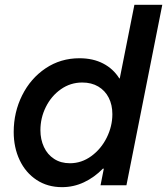

<svg xmlns="http://www.w3.org/2000/svg" viewBox="-20 -772 696 800"><path d="M412.6 -69.3H408.7Q373 -32.7 329.8 -12.5Q286.6 7.8 238.3 7.8Q178.2 7.8 132.6 -22.2Q86.9 -52.2 62 -104.7Q37.1 -157.2 37.1 -222.2Q37.1 -304.2 72.3 -374.8Q107.4 -445.3 169.9 -487.3Q232.4 -529.3 311 -529.3Q367.7 -529.3 409.9 -507.3Q452.1 -485.4 477.1 -445.3H479L540 -752H656.2L506.8 0H398.9ZM448.2 -296.4Q448.2 -335 433.1 -364.7Q418 -394.5 389.6 -411.4Q361.3 -428.2 322.8 -428.2Q273.4 -428.2 233.6 -400.1Q193.8 -372.1 171.1 -326.4Q148.4 -280.8 148.4 -229.5Q148.4 -190.9 163.1 -159.4Q177.7 -127.9 205.6 -109.9Q233.4 -91.8 271.5 -91.8Q319.8 -91.8 360.6 -121.6Q401.4 -151.4 424.8 -198.7Q448.2 -246.1 448.2 -296.4Z"/></svg>

Font: Reddit Sans Chocolate SemiBold
Style: Italic
Weight: 600
Italic angle: -11.25°
Designer: Stephen Hutchings
Version: Version 1.013